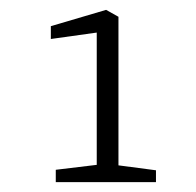

<svg xmlns="http://www.w3.org/2000/svg" viewBox="-20 -732 398 389"><path d="M93 -388 176 -398V-666L83 -653V-679L195 -712L220 -698V-397L296 -387V-363H93Z"/></svg>

Font: Grenze Gotisch ExtraLight
Style: Regular
Weight: 200
Designer: Renata Polastri
Foundry: Omnibus-Type
Version: Version 1.001